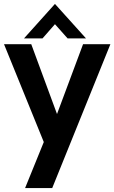

<svg xmlns="http://www.w3.org/2000/svg" viewBox="-24 -745 583 980"><path d="M242.5 215H104L199.5 -20L-3.5 -519.5H135.5L267 -163L400 -519.5H539.5ZM415 -549H321L256.5 -621.5L193 -549H98.5L256.5 -725Z"/></svg>

Font: Acari Sans
Style: Bold
Weight: 700
Designer: Alfredo Marco Pradil and Stefan Peev (font) & Cristiano Sobral (main changes)
Foundry: Alfredo Marco Pradil and Stefan Peev (font) & Cristiano Sobral (main changes)
Version: Version 1.063; ttfautohint (v1.8.3)